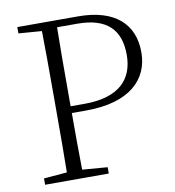

<svg xmlns="http://www.w3.org/2000/svg" viewBox="-81 -795 790 867"><g transform="rotate(-10 314.0 -361.5)"><path d="M56 0H348V-29L209 -40H188L56 -29ZM162 0H233C231 -110 231 -218 231 -320V-390C231 -502 231 -614 233 -723H162C164 -613 164 -502 164 -390V-333C164 -221 164 -110 162 0ZM198 -298H297C499 -298 588 -391 588 -514C588 -642 505 -723 334 -723H198V-691H325C461 -691 521 -629 521 -514C521 -405 457 -329 295 -329H198ZM56 -694 188 -684H198V-723H56Z"/></g></svg>

Font: Source Han Serif CN VF
Style: Regular
Weight: 250
Designer: Ryoko NISHIZUKA 西塚涼子 (kana & ideographs); Frank Grießhammer (Latin, Greek & Cyrillic); Wenlong ZHANG 张文龙 (bopomofo); San
Foundry: Adobe
Version: Version 2.002;hotconv 1.1.0;makeotfexe 2.6.0